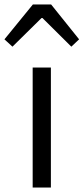

<svg xmlns="http://www.w3.org/2000/svg" viewBox="-53 -844 376 864"><path d="M94 0H176V-540H94ZM-33 -667 3 -634 134 -763H138L268 -634L303 -667L177 -824H95Z"/></svg>

Font: Noto Sans CJK SC DemiLight
Style: Regular
Weight: 350
Designer: Ryoko NISHIZUKA 西塚涼子 (kana, bopomofo & ideographs); Paul D. Hunt (Latin, Greek & Cyrillic); Sandoll Communications 산돌커뮤니
Foundry: Adobe
Version: Version 2.004;hotconv 1.0.118;makeotfexe 2.5.65603